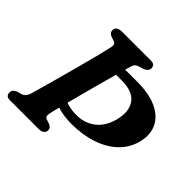

<svg xmlns="http://www.w3.org/2000/svg" viewBox="-172 -876 1052 1052"><g transform="rotate(45 354.0 -350.0)"><path d="M242.5 -104Q238.5 -87 242.5 -78.5Q246.5 -70 258.5 -67L279 -60.5Q302 -51 302 -32.5Q302 -17.5 291 -8.8Q280 0 261.5 0H39Q18.5 0 11.8 -8Q5 -16 5 -28.5Q4.5 -41 12.5 -49.2Q20.5 -57.5 32.5 -62L56 -68Q82 -74.5 92.5 -107Q99.5 -130.5 113 -179Q126.5 -227.5 143 -288Q159.5 -348.5 176 -409.5Q192.5 -470.5 205 -520.2Q217.5 -570 223 -596.5Q226.5 -611.5 223.5 -619.8Q220.5 -628 207.5 -632.5L185.5 -639.5Q162.5 -649 162.5 -667.5Q162.5 -700 206.5 -700H427.5Q447.5 -700 454.5 -692.2Q461.5 -684.5 461.5 -672.5Q461.5 -659.5 453.2 -651.2Q445 -643 432 -638.5L407.5 -631Q393 -627 386 -620Q379 -613 374 -596.5Q370.5 -584 365 -565H459.5Q551 -565 611.2 -536.8Q671.5 -508.5 694.8 -457.2Q718 -406 699 -338Q682 -278 635.8 -235Q589.5 -192 520.2 -169.2Q451 -146.5 366.5 -146.5Q301 -147 256.5 -162.5Q244 -115 242.5 -104ZM349.5 -200Q410.5 -199 458 -233.2Q505.5 -267.5 525 -339Q545.5 -415 513.5 -462.5Q481.5 -510 392.5 -510H349.5Q337 -466.5 323 -414.5Q309 -362.5 295 -310Q281 -257.5 269.5 -213.5Q306 -200 349.5 -200Z"/></g></svg>

Font: Fraunces 9pt Soft SemiBold
Style: Italic
Weight: 600
Italic angle: -16°
Version: Version 1.000;[b76b70a41]